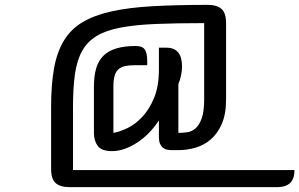

<svg xmlns="http://www.w3.org/2000/svg" viewBox="-20 -769 1230 789"><path d="M713 -223Q731 -223 749.5 -225.5Q768 -228 783.5 -241.5Q799 -255 809 -283Q819 -311 819 -361V-674Q704 -674 619.5 -670.5Q535 -667 475 -655.5Q415 -644 377 -621Q339 -598 317.5 -559.5Q296 -521 288 -464.5Q280 -408 280 -328V-70H1190Q1190 -48 1184 -34.5Q1178 -21 1168 -13.5Q1158 -6 1145.5 -3Q1133 0 1120 0H265Q228 0 209 -16.5Q190 -33 190 -75V-328Q190 -421 202 -488Q214 -555 242.5 -602Q271 -649 318.5 -677.5Q366 -706 437.5 -722Q509 -738 607 -743.5Q705 -749 834 -749Q871 -749 890 -732.5Q909 -716 909 -674V-361Q909 -300 891.5 -260Q874 -220 846 -196Q818 -172 783 -162Q748 -152 713 -152H686Q676 -152 666.5 -154Q657 -156 649.5 -162Q642 -168 637.5 -178.5Q633 -189 633 -206V-274Q593 -214 540.5 -181Q488 -148 441 -148Q397 -148 381.5 -169.5Q366 -191 366 -223V-413Q366 -456 375 -487.5Q384 -519 404.5 -539.5Q425 -560 458 -570Q491 -580 538 -580Q565 -580 575 -565.5Q585 -551 585 -518V-501H533Q510 -501 494 -497.5Q478 -494 467 -484.5Q456 -475 451 -457.5Q446 -440 446 -413V-223Q471 -227 503.5 -242.5Q536 -258 565 -289Q594 -320 613.5 -367.5Q633 -415 633 -483V-573H664Q728 -573 728 -496Q728 -478 724 -459Q720 -440 713 -424Z"/></svg>

Font: Warnes
Style: Regular
Weight: 400
Designer: Eduardo Rodriguez Tunni
Foundry: Eduardo Rodriguez Tunni
Version: Version 1.001